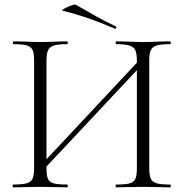

<svg xmlns="http://www.w3.org/2000/svg" viewBox="-20 -802 786 822"><path d="M149 -88 588 -557 604 -542 164 -73ZM36 -12Q75 -12 93.5 -17Q112 -22 119 -36.5Q126 -51 126 -81V-544Q126 -574 119.5 -588Q113 -602 94.5 -607.5Q76 -613 37 -613Q35 -613 35 -619Q35 -625 37 -625L86 -624Q128 -622 152 -622Q179 -622 221 -624L268 -625Q270 -625 270 -619Q270 -613 268 -613Q229 -613 210.5 -607Q192 -601 185.5 -586.5Q179 -572 179 -542V-81Q179 -50 185.5 -36Q192 -22 210 -17Q228 -12 268 -12Q270 -12 270 -6Q270 0 268 0Q238 0 220 -1L152 -2L86 -1Q68 0 36 0Q34 0 34 -6Q34 -12 36 -12ZM477 -12Q517 -12 535 -17Q553 -22 559.5 -36Q566 -50 566 -81V-542Q566 -572 559.5 -586.5Q553 -601 534.5 -607Q516 -613 477 -613Q475 -613 475 -619Q475 -625 477 -625L525 -624Q565 -622 593 -622Q619 -622 659 -624L709 -625Q711 -625 711 -619Q711 -613 709 -613Q670 -613 651.5 -607.5Q633 -602 626 -588Q619 -574 619 -544V-81Q619 -51 626 -36.5Q633 -22 651.5 -17Q670 -12 709 -12Q711 -12 711 -6Q711 0 709 0Q677 0 659 -1L593 -2L525 -1Q507 0 477 0Q475 0 475 -6Q475 -12 477 -12ZM249 -756Q242 -757 254.5 -764.5Q267 -772 283.5 -778Q300 -784 304 -782Q344 -759 388.5 -734Q433 -709 476 -689Q478 -688 478 -685Q478 -682 476 -680Q474 -678 472 -679Q359 -729 249 -756Z"/></svg>

Font: Cormorant Unicase Light
Style: Regular
Weight: 300
Designer: Christian Thalmann (Catharsis Fonts)
Foundry: Catharsis Fonts
Version: Version 4.000